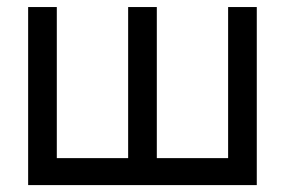

<svg xmlns="http://www.w3.org/2000/svg" viewBox="-20 -536 825 556"><path d="M61.5 -515.6H144.5V-78.1H351.1V-515.6H434.1V-78.1H640.6V-515.6H723.6V0H61.5Z"/></svg>

Font: Inter Display
Style: Regular
Weight: 400
Designer: Rasmus Andersson
Foundry: rsms
Version: Version 4.001;git-9221beed3